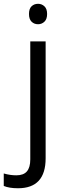

<svg xmlns="http://www.w3.org/2000/svg" viewBox="-74 -754 347 1014"><path d="M21 240.2Q-25.4 240.2 -54.2 228V162.1Q-20.5 171.9 12.2 171.9Q50.3 171.9 68.1 151.1Q85.9 130.4 85.9 87.9V-535.2H167V82Q167 240.2 21 240.2ZM79.1 -680.2Q79.1 -708 92.8 -720.9Q106.4 -733.9 127 -733.9Q146.5 -733.9 160.6 -720.7Q174.8 -707.5 174.8 -680.2Q174.8 -652.8 160.6 -639.4Q146.5 -626 127 -626Q106.4 -626 92.8 -639.4Q79.1 -652.8 79.1 -680.2Z"/></svg>

Font: Zoram GWebM
Style: Regular
Weight: 400
Foundry: Ascender Corporation
Version: Version 1.000